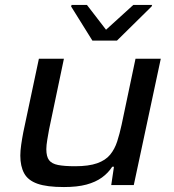

<svg xmlns="http://www.w3.org/2000/svg" viewBox="-20 -747 701 775"><path d="M238 8Q169 8 131 -5.5Q93 -19 77.5 -47.5Q62 -76 62 -119Q62 -138 65.5 -162.5Q69 -187 74 -213L137 -510H238L178 -224Q175 -208 171 -184Q167 -160 167 -145Q167 -115 178 -100.5Q189 -86 214.5 -81Q240 -76 283 -76Q338 -76 372 -88Q406 -100 424.5 -122.5Q443 -145 453 -176Q463 -207 471 -244L527 -510H629L520 0H429L440 -74H433Q417 -49 391.5 -30.5Q366 -12 329 -2Q292 8 238 8ZM353 -583 267 -721 269 -727H331L408 -627L518 -727H594L592 -721L452 -583Z"/></svg>

Font: Saira Expanded Medium
Style: Italic
Weight: 500
Width: 7
Italic angle: -12°
Designer: Hector Gatti with collaboration of the Omnibus-Type team
Foundry: Omnibus-Type
Version: Version 1.101